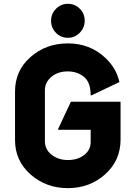

<svg xmlns="http://www.w3.org/2000/svg" viewBox="-20 -974 709 1004"><path d="M335 -954.1Q372.1 -954.1 397.5 -928.2Q422.9 -902.3 422.9 -865.7Q422.9 -829.6 397 -802.7Q371.6 -776.4 335 -776.4Q297.4 -776.4 272.2 -802.7Q247.1 -829.1 247.1 -865.2Q247.1 -902.3 272.5 -927.7Q298.3 -954.1 335 -954.1ZM58.6 -241.2V-496.1Q58.6 -604.5 139.6 -675.8Q220.7 -747.1 335 -747.1Q449.2 -747.1 529.3 -672.9Q588.4 -618.2 604.5 -544.9L459 -475.6H454.1Q454.1 -543.9 418.9 -572.3Q383.8 -600.6 334 -600.6Q283.7 -600.6 250 -573.2Q214.8 -544.4 214.8 -502V-235.4Q214.8 -192.4 250 -164.6Q285.2 -137.2 335.4 -137.2Q385.7 -137.2 419.9 -163.3Q454.1 -189.5 454.1 -230.5V-295.4H284.2V-300.3L350.6 -441.9H610.4V-244.1Q610.4 -134.8 529.8 -62.5Q449.2 9.8 335 9.8Q220.7 9.8 139.6 -62Q58.6 -133.8 58.6 -241.2Z"/></svg>

Font: Nova Round
Style: Bold
Weight: 700
Designer: Wojciech Kalinowski "wmk69" (wmk69@o2.pl)
Foundry: Wojciech Kalinowski "wmk69" (wmk69@o2.pl)
Version: Version 3.1.0; 2021-05-23